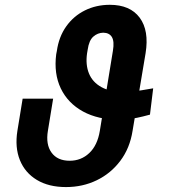

<svg xmlns="http://www.w3.org/2000/svg" viewBox="-20 -757 691 787"><path d="M607.9 -395 594.7 -287.1Q564.5 -278.8 542.5 -274.4Q520.5 -270 503.4 -268.1Q486.3 -266.1 470.2 -266.1Q382.3 -266.1 320.3 -300Q258.3 -334 229.2 -394.5Q200.2 -455.1 210.4 -534.7L212.9 -547.4Q221.2 -606.4 251.5 -648.9Q281.7 -691.4 328.1 -714.4Q374.5 -737.3 430.2 -737.3Q513.2 -737.3 552.5 -684.6Q591.8 -631.8 576.7 -538.6L523.4 -220.7Q512.2 -149.4 473.1 -97.7Q434.1 -45.9 376.5 -18.1Q318.8 9.8 250.5 9.8Q179.7 9.8 131.1 -19.5Q82.5 -48.8 61.5 -100.8Q40.5 -152.8 51.3 -220.7L72.8 -352.5H197.8L176.3 -220.7Q167 -165 191.2 -131.6Q215.3 -98.1 265.6 -98.1Q312.5 -98.1 345.9 -129.6Q379.4 -161.1 389.2 -220.7L442.9 -549.3Q449.2 -587.4 438.7 -605Q428.2 -622.6 403.3 -623Q380.4 -622.6 362.5 -606.9Q344.7 -591.3 339.4 -553.2L336.9 -538.6Q330.1 -491.7 344.7 -455.8Q359.4 -419.9 395.8 -399.9Q432.1 -379.9 489.3 -379.9Q501 -379.9 510.3 -380.6Q519.5 -381.3 531 -382.6Q542.5 -383.8 560.5 -387Q578.6 -390.1 607.9 -395Z"/></svg>

Font: Inter 17pt SemiBold
Style: Italic
Weight: 600
Italic angle: -9.3988°
Version: Version 4.001;git-66647c0bb